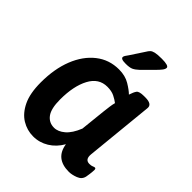

<svg xmlns="http://www.w3.org/2000/svg" viewBox="-205 -833 955 955"><g transform="rotate(45 272.5 -355.0)"><path d="M263 -573Q244 -573 236.5 -576.5Q229 -580 229 -586Q229 -592 233.5 -598.5Q238 -605 245 -615L291 -685Q298 -697 305 -704Q312 -711 327 -714.5Q342 -718 373 -718Q422 -718 422 -703Q422 -694 413.5 -683Q405 -672 390 -657L334 -601Q318 -586 304.5 -579.5Q291 -573 263 -573ZM193 8Q150 8 113 -14.5Q76 -37 53 -84.5Q30 -132 30 -209Q30 -304 58.5 -376Q87 -448 139 -489Q191 -530 260 -530Q304 -530 335.5 -511Q367 -492 383 -476Q391 -501 399.5 -512.5Q408 -524 441 -524H451Q499 -524 496 -494L460 -133Q456 -93 488 -93Q500 -93 508 -96.5Q516 -100 520 -100Q527 -100 527 -89Q527 -86 526 -73.5Q525 -61 521 -38Q516 -13 490 -3Q464 7 443 7Q349 7 336 -80Q312 -38 274.5 -15Q237 8 193 8ZM236 -96Q264 -96 291.5 -119.5Q319 -143 339 -193L353 -326Q356 -351 358 -366.5Q360 -382 364 -397Q350 -408 330 -418Q310 -428 280 -428Q220 -428 189 -369.5Q158 -311 158 -217Q158 -153 179 -124.5Q200 -96 236 -96Z"/></g></svg>

Font: Asap SemiBold
Style: Italic
Weight: 600
Italic angle: -6°
Designer: Pablo Cosgaya
Foundry: Omnibus-Type
Version: Version 3.001; ttfautohint (v1.8.3)